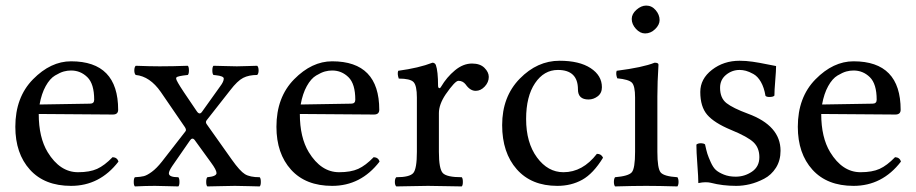

<svg xmlns="http://www.w3.org/2000/svg" viewBox="-20 -667 3286 689"><path d="M122 -292 303 -295Q318 -295 318 -309Q318 -366 293.5 -390Q269 -414 235 -414Q222 -414 209 -410.5Q196 -407 177.5 -396Q159 -385 144 -358Q129 -331 122 -292ZM235 0Q140 0 87.5 -58Q35 -116 35 -212Q35 -318 98.5 -382.5Q162 -447 235 -447Q404 -447 404 -273Q404 -256 385 -256L119 -258Q119 -174 151 -121Q195 -49 260 -49Q302 -49 328.5 -61Q355 -73 384 -103Q401 -102 405 -87Q338 0 235 0Z M640 -336 686 -268Q696 -253 705 -266L770 -357Q783 -374 783 -385Q783 -394 755 -397Q749 -398 746 -398Q742 -402 742 -414Q742 -427 746 -431Q758 -431 786 -430Q814 -429 830 -429Q846 -429 870 -430Q894 -431 903 -431Q908 -426 908 -414Q908 -403 903 -398Q873 -398 852.5 -387.5Q832 -377 806 -343L722 -236Q716 -229 722 -221L812 -94Q841 -53 859 -42Q877 -31 912 -31Q916 -27 916 -14Q916 -2 912 2Q902 2 873 1Q844 0 823 0Q804 0 771 1Q738 2 724 2Q720 -2 720 -14Q720 -27 724 -31Q757 -34 757 -46Q757 -57 737 -84L679 -164Q670 -176 661 -162L598 -71Q586 -53 586 -45Q586 -31 620 -31Q624 -27 624 -14Q624 -2 620 2Q608 2 580 1Q552 0 536 0Q504 0 464 2Q460 -2 460 -14Q460 -27 464 -31Q485 -32 496.5 -35Q508 -38 525 -50.5Q542 -63 561 -87L645 -195Q650 -200 644 -210L557 -337Q518 -393 467 -398Q462 -403 462 -414Q462 -426 467 -431Q519 -429 553 -429Q600 -429 654 -431Q658 -427 658 -414Q658 -402 654 -398Q616 -394 613 -389Q612 -387 612 -385Q612 -378 640 -336Z M1059 -292 1240 -295Q1255 -295 1255 -309Q1255 -366 1230.5 -390Q1206 -414 1172 -414Q1159 -414 1146 -410.5Q1133 -407 1114.5 -396Q1096 -385 1081 -358Q1066 -331 1059 -292ZM1172 0Q1077 0 1024.5 -58Q972 -116 972 -212Q972 -318 1035.5 -382.5Q1099 -447 1172 -447Q1341 -447 1341 -273Q1341 -256 1322 -256L1056 -258Q1056 -174 1088 -121Q1132 -49 1197 -49Q1239 -49 1265.5 -61Q1292 -73 1321 -103Q1338 -102 1342 -87Q1275 0 1172 0Z M1552 -358Q1552 -353 1555.5 -351Q1559 -349 1563 -356Q1583 -390 1612.5 -414.5Q1642 -439 1674 -439Q1703 -439 1718.5 -423.5Q1734 -408 1734 -391Q1734 -372 1719.5 -356.5Q1705 -341 1687 -341Q1667 -341 1651 -364Q1641 -377 1625 -377Q1613 -377 1579 -328Q1555 -292 1555 -261V-122Q1555 -61 1569 -46Q1583 -31 1637 -31Q1641 -27 1641 -14Q1641 -2 1637 2Q1620 2 1578.5 1Q1537 0 1516 0Q1495 0 1457 1Q1419 2 1402 2Q1397 -3 1397 -14Q1397 -26 1402 -31Q1450 -31 1463 -46Q1476 -61 1476 -122V-317Q1476 -360 1464 -372.5Q1452 -385 1411 -385Q1405 -402 1409 -413Q1483 -423 1532 -442Q1540 -442 1544 -434Q1552 -412 1552 -358Z M2144 -101Q2109 -44 2069.5 -22Q2030 0 1980 0Q1887 0 1834.5 -59.5Q1782 -119 1782 -218Q1782 -320 1845 -384.5Q1908 -449 1988 -449Q2059 -449 2099.5 -422.5Q2140 -396 2140 -354Q2140 -333 2125 -321.5Q2110 -310 2092 -310Q2054 -310 2054 -346Q2054 -416 1982 -416Q1932 -416 1900 -368.5Q1868 -321 1868 -240Q1868 -155 1907 -102Q1946 -49 2002 -49Q2071 -49 2122 -115Q2138 -115 2144 -101Z M2247 -599Q2247 -617 2264 -632Q2281 -647 2299 -647Q2319 -647 2333 -630.5Q2347 -614 2347 -595Q2347 -578 2331 -562.5Q2315 -547 2295 -547Q2277 -547 2262 -563.5Q2247 -580 2247 -599ZM2339 -122Q2339 -62 2351 -48Q2363 -34 2411 -31Q2415 -25 2415 -14Q2415 -4 2411 2Q2343 0 2299 0Q2255 0 2187 2Q2183 -4 2183 -14Q2183 -25 2187 -31Q2235 -35 2247 -48.5Q2259 -62 2259 -122V-317Q2259 -359 2247.5 -370.5Q2236 -382 2195 -386Q2189 -402 2193 -413Q2287 -425 2329 -442Q2343 -442 2343 -435Q2339 -371 2339 -321Z M2479 -148Q2484 -153 2496 -153Q2504 -153 2510 -149Q2515 -126 2518.5 -115Q2522 -104 2530.5 -85Q2539 -66 2549 -57Q2559 -48 2577.5 -40.5Q2596 -33 2620 -33Q2652 -33 2678.5 -51Q2705 -69 2705 -103Q2705 -136 2684.5 -156Q2664 -176 2603 -201Q2543 -226 2518 -255Q2493 -284 2493 -337Q2493 -384 2535 -416.5Q2577 -449 2634 -449Q2657 -449 2681 -445.5Q2705 -442 2731.5 -436.5Q2758 -431 2765 -430Q2765 -414 2762 -378Q2759 -342 2759 -324Q2755 -319 2741 -319Q2731 -319 2727 -323Q2722 -353 2710.5 -373Q2699 -393 2683.5 -401.5Q2668 -410 2656.5 -413Q2645 -416 2634 -416Q2607 -416 2585.5 -398.5Q2564 -381 2564 -352Q2564 -315 2587 -297Q2610 -279 2664 -259Q2781 -216 2781 -126Q2781 -91 2764.5 -65Q2748 -39 2722 -25.5Q2696 -12 2671 -6Q2646 0 2622 0Q2573 0 2531 -11Q2524 -13 2511 -13Q2501 -13 2486 -10Q2486 -30 2482.5 -76.5Q2479 -123 2479 -148Z M2930 -292 3111 -295Q3126 -295 3126 -309Q3126 -366 3101.5 -390Q3077 -414 3043 -414Q3030 -414 3017 -410.5Q3004 -407 2985.5 -396Q2967 -385 2952 -358Q2937 -331 2930 -292ZM3043 0Q2948 0 2895.5 -58Q2843 -116 2843 -212Q2843 -318 2906.5 -382.5Q2970 -447 3043 -447Q3212 -447 3212 -273Q3212 -256 3193 -256L2927 -258Q2927 -174 2959 -121Q3003 -49 3068 -49Q3110 -49 3136.5 -61Q3163 -73 3192 -103Q3209 -102 3213 -87Q3146 0 3043 0Z"/></svg>

Font: Pochaevsk Unicode
Style: Normal
Weight: 400
Version: Version 1.1